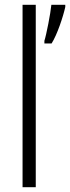

<svg xmlns="http://www.w3.org/2000/svg" viewBox="-20 -780 292 800"><path d="M129 0V-760H74V0ZM252 -751V-760H194C191 -726 173 -634 165 -610V-599H195C218 -635 243 -710 252 -751Z"/></svg>

Font: Noto Sans Arabic Cond Light
Style: Regular
Weight: 300
Width: 3
Designer: Monotype Design Team, Nadine Chahine, Nizar Qandah and Khaled Hosny
Foundry: Monotype Imaging Inc.
Version: Version 2.012